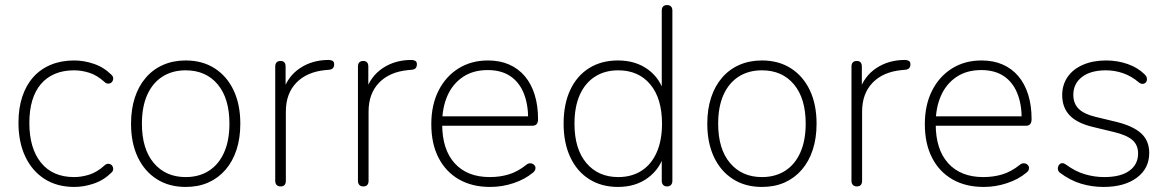

<svg xmlns="http://www.w3.org/2000/svg" viewBox="-20 -731 4621 759"><path d="M274 8Q205 8 155.5 -24Q106 -56 79.5 -113Q53 -170 53 -246Q53 -303 68 -348.5Q83 -394 111.5 -426Q140 -458 181 -475Q222 -492 274 -492Q312 -492 351.5 -478.5Q391 -465 422 -434Q427 -429 427.5 -423Q428 -417 425.5 -411.5Q423 -406 418 -403Q413 -400 406 -400.5Q399 -401 392 -408Q363 -434 332.5 -443.5Q302 -453 273 -453Q230 -453 197 -439Q164 -425 141.5 -398.5Q119 -372 107.5 -333.5Q96 -295 96 -245Q96 -145 142 -88Q188 -31 273 -31Q302 -31 332.5 -40.5Q363 -50 392 -76Q399 -83 406 -83.5Q413 -84 418 -81Q423 -78 425.5 -72.5Q428 -67 427.5 -61Q427 -55 422 -50Q391 -19 351.5 -5.5Q312 8 274 8Z M714 8Q648 8 599.5 -23Q551 -54 524.5 -110Q498 -166 498 -242Q498 -299 513 -345Q528 -391 556.5 -424Q585 -457 625 -474.5Q665 -492 714 -492Q780 -492 828.5 -461Q877 -430 903.5 -374Q930 -318 930 -242Q930 -185 915 -139Q900 -93 871.5 -60Q843 -27 803.5 -9.5Q764 8 714 8ZM714 -31Q767 -31 806 -56Q845 -81 866 -128.5Q887 -176 887 -242Q887 -342 840.5 -397.5Q794 -453 714 -453Q661 -453 622 -428Q583 -403 562 -356Q541 -309 541 -242Q541 -142 588 -86.5Q635 -31 714 -31Z M1089 6Q1079 6 1073.5 0Q1068 -6 1068 -16V-468Q1068 -479 1073.5 -484.5Q1079 -490 1089 -490Q1099 -490 1104 -484.5Q1109 -479 1109 -468V-371H1099Q1118 -430 1166.5 -462Q1215 -494 1279 -494Q1288 -494 1294.5 -490.5Q1301 -487 1301 -477Q1301 -467 1296 -461.5Q1291 -456 1279 -455L1267 -454Q1193 -447 1151.5 -404Q1110 -361 1110 -290V-16Q1110 -6 1105 0Q1100 6 1089 6Z M1416 6Q1406 6 1400.5 0Q1395 -6 1395 -16V-468Q1395 -479 1400.5 -484.5Q1406 -490 1416 -490Q1426 -490 1431 -484.5Q1436 -479 1436 -468V-371H1426Q1445 -430 1493.5 -462Q1542 -494 1606 -494Q1615 -494 1621.5 -490.5Q1628 -487 1628 -477Q1628 -467 1623 -461.5Q1618 -456 1606 -455L1594 -454Q1520 -447 1478.5 -404Q1437 -361 1437 -290V-16Q1437 -6 1432 0Q1427 6 1416 6Z M1918 8Q1846 8 1794 -22Q1742 -52 1713.5 -107.5Q1685 -163 1685 -240Q1685 -316 1713.5 -372.5Q1742 -429 1792.5 -460.5Q1843 -492 1909 -492Q1956 -492 1992.5 -476Q2029 -460 2054.5 -430Q2080 -400 2093.5 -357Q2107 -314 2107 -260Q2107 -247 2101.5 -240.5Q2096 -234 2085 -234H1712V-271H2085L2068 -259Q2068 -320 2050 -363.5Q2032 -407 1996.5 -430.5Q1961 -454 1908 -454Q1850 -454 1809.5 -426.5Q1769 -399 1748.5 -352Q1728 -305 1728 -245V-240Q1728 -140 1777.5 -85.5Q1827 -31 1916 -31Q1956 -31 1991 -41.5Q2026 -52 2060 -79Q2067 -85 2074.5 -85.5Q2082 -86 2087.5 -82.5Q2093 -79 2095.5 -73.5Q2098 -68 2096 -61Q2094 -54 2086 -48Q2055 -22 2010 -7Q1965 8 1918 8Z M2423 8Q2358 8 2309.5 -22.5Q2261 -53 2234.5 -109.5Q2208 -166 2208 -242Q2208 -319 2234 -375Q2260 -431 2308.5 -461.5Q2357 -492 2423 -492Q2493 -492 2542 -456Q2591 -420 2607 -358H2596V-689Q2596 -700 2601.5 -705.5Q2607 -711 2617 -711Q2627 -711 2632.5 -705.5Q2638 -700 2638 -689V-16Q2638 -6 2632.5 0Q2627 6 2617 6Q2607 6 2601.5 0Q2596 -6 2596 -16V-126H2607Q2591 -65 2542 -28.5Q2493 8 2423 8ZM2424 -31Q2477 -31 2516 -56Q2555 -81 2576 -128.5Q2597 -176 2597 -242Q2597 -342 2550.5 -397.5Q2504 -453 2424 -453Q2371 -453 2332 -428Q2293 -403 2272 -356Q2251 -309 2251 -242Q2251 -142 2298 -86.5Q2345 -31 2424 -31Z M2992 8Q2926 8 2877.5 -23Q2829 -54 2802.5 -110Q2776 -166 2776 -242Q2776 -299 2791 -345Q2806 -391 2834.5 -424Q2863 -457 2903 -474.5Q2943 -492 2992 -492Q3058 -492 3106.5 -461Q3155 -430 3181.5 -374Q3208 -318 3208 -242Q3208 -185 3193 -139Q3178 -93 3149.5 -60Q3121 -27 3081.5 -9.5Q3042 8 2992 8ZM2992 -31Q3045 -31 3084 -56Q3123 -81 3144 -128.5Q3165 -176 3165 -242Q3165 -342 3118.5 -397.5Q3072 -453 2992 -453Q2939 -453 2900 -428Q2861 -403 2840 -356Q2819 -309 2819 -242Q2819 -142 2866 -86.5Q2913 -31 2992 -31Z M3367 6Q3357 6 3351.5 0Q3346 -6 3346 -16V-468Q3346 -479 3351.5 -484.5Q3357 -490 3367 -490Q3377 -490 3382 -484.5Q3387 -479 3387 -468V-371H3377Q3396 -430 3444.5 -462Q3493 -494 3557 -494Q3566 -494 3572.5 -490.5Q3579 -487 3579 -477Q3579 -467 3574 -461.5Q3569 -456 3557 -455L3545 -454Q3471 -447 3429.5 -404Q3388 -361 3388 -290V-16Q3388 -6 3383 0Q3378 6 3367 6Z M3869 8Q3797 8 3745 -22Q3693 -52 3664.5 -107.5Q3636 -163 3636 -240Q3636 -316 3664.5 -372.5Q3693 -429 3743.5 -460.5Q3794 -492 3860 -492Q3907 -492 3943.5 -476Q3980 -460 4005.5 -430Q4031 -400 4044.5 -357Q4058 -314 4058 -260Q4058 -247 4052.5 -240.5Q4047 -234 4036 -234H3663V-271H4036L4019 -259Q4019 -320 4001 -363.5Q3983 -407 3947.5 -430.5Q3912 -454 3859 -454Q3801 -454 3760.5 -426.5Q3720 -399 3699.5 -352Q3679 -305 3679 -245V-240Q3679 -140 3728.5 -85.5Q3778 -31 3867 -31Q3907 -31 3942 -41.5Q3977 -52 4011 -79Q4018 -85 4025.5 -85.5Q4033 -86 4038.5 -82.5Q4044 -79 4046.5 -73.5Q4049 -68 4047 -61Q4045 -54 4037 -48Q4006 -22 3961 -7Q3916 8 3869 8Z M4342 8Q4296 8 4253 -5Q4210 -18 4169 -49Q4164 -53 4162.5 -59Q4161 -65 4162.5 -71Q4164 -77 4168.5 -81.5Q4173 -86 4179.5 -86Q4186 -86 4193 -81Q4231 -53 4269 -42Q4307 -31 4345 -31Q4410 -31 4444.5 -56Q4479 -81 4479 -124Q4479 -158 4456.5 -177.5Q4434 -197 4384 -209L4301 -229Q4238 -244 4208.5 -275Q4179 -306 4179 -355Q4179 -396 4200.5 -427Q4222 -458 4261.5 -475Q4301 -492 4353 -492Q4397 -492 4437.5 -478Q4478 -464 4506 -436Q4512 -430 4513.5 -423.5Q4515 -417 4513 -411Q4511 -405 4506 -402Q4501 -399 4494.5 -399.5Q4488 -400 4481 -406Q4453 -430 4420 -441.5Q4387 -453 4352 -453Q4291 -453 4257 -426.5Q4223 -400 4223 -356Q4223 -322 4244 -301Q4265 -280 4311 -269L4394 -249Q4459 -233 4491 -204Q4523 -175 4523 -126Q4523 -65 4474 -28.5Q4425 8 4342 8Z"/></svg>

Font: Nunito ExtraLight
Style: Regular
Weight: 200
Designer: Vernon Adams
Foundry: Vernon Adams
Version: Version 3.602;April 4, 2023;FontCreator 14.0.0.2856 64-bit